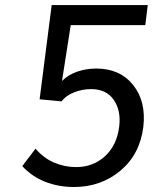

<svg xmlns="http://www.w3.org/2000/svg" viewBox="-20 -731 641 762"><path d="M273.4 11.2Q212.4 11.2 159.4 -9.5Q106.4 -30.3 68.4 -71.8L121.1 -141.1Q152.3 -104 194.3 -85.9Q236.3 -67.9 282.2 -67.9Q349.6 -67.9 397 -111.3Q444.3 -155.3 453.1 -229Q460.9 -292.5 431.2 -335Q401.9 -377.4 341.3 -377.4Q306.6 -377.4 273.9 -364.3Q242.2 -352.1 224.1 -328.6L137.2 -336.9L185.1 -710.9H566.4L556.6 -631.3H260.7L226.1 -409.7Q251 -434.6 286.9 -446.8Q322.8 -459 362.3 -459Q456.5 -459 508.8 -393.1Q560.5 -328.1 548.8 -227.1Q535.2 -118.2 457.5 -53.2Q379.9 11.2 273.4 11.2Z"/></svg>

Font: Ride
Style: Italic
Weight: 400
Version: Version 3.000